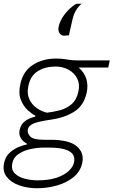

<svg xmlns="http://www.w3.org/2000/svg" viewBox="-30 -824 618 1046"><path d="M172.5 201.5Q119 201.5 74.5 185.8Q30 170 6.2 139.2Q-17.5 108.5 -7.5 63.5Q-0.5 29.5 22 8.8Q44.5 -12 70.8 -22.8Q97 -33.5 116 -37V-42Q108 -45.5 97 -55Q86 -64.5 79.2 -80.2Q72.5 -96 77.5 -118.5Q84.5 -148 106.8 -164.5Q129 -181 162.5 -188.5V-194Q145.5 -202 121.8 -223.2Q98 -244.5 83.8 -279.8Q69.5 -315 80.5 -364.5Q95 -435.5 148.8 -470.2Q202.5 -505 275 -505Q300 -505 317 -502.5Q334 -500 351 -497.5Q368 -495 392.5 -495H568L559.5 -456H399Q431 -427 440.8 -392.5Q450.5 -358 442.5 -320.5Q427.5 -249.5 375.2 -216.2Q323 -183 250 -172.5Q188.5 -164 157.8 -153Q127 -142 121.5 -118.5Q117.5 -98 135 -80.2Q152.5 -62.5 209.5 -62.5H244.5Q346.5 -62.5 388.2 -27Q430 8.5 418 64Q408 110.5 370.5 141Q333 171.5 280.2 186.5Q227.5 201.5 172.5 201.5ZM225.5 -210Q260 -214 296 -223.2Q332 -232.5 359.8 -256.2Q387.5 -280 397.5 -326.5Q406 -366 390.5 -396.5Q375 -427 343.5 -444.2Q312 -461.5 273.5 -461.5Q216 -461.5 175.8 -436.2Q135.5 -411 124.5 -355.5Q116 -315 129.2 -285Q142.5 -255 168.8 -236.2Q195 -217.5 225.5 -210ZM175 158.5Q236.5 158.5 278.8 144Q321 129.5 344.5 107.2Q368 85 373 62Q378.5 39 369 20.5Q359.5 2 327.2 -9Q295 -20 232 -20H211Q173.5 -20 136 -11.8Q98.5 -3.5 71.2 14.8Q44 33 37.5 63.5Q29.5 99.5 50.2 120.2Q71 141 105.8 149.8Q140.5 158.5 175 158.5ZM318 -629.5Q301 -631 293.2 -645Q285.5 -659 289.5 -678Q296.5 -712.5 322.8 -746.8Q349 -781 384.5 -803L414 -804Q386.5 -777.5 376 -752.2Q365.5 -727 357.5 -685.5Q354 -672 351.2 -658.2Q348.5 -644.5 345.5 -631.5Z"/></svg>

Font: Commissioner ExtraLight
Style: Italic
Weight: 200
Italic angle: -12°
Designer: Kostas Bartsokas
Foundry: Kostas Bartsokas
Version: Version 1.000; ttfautohint (v1.8.3)